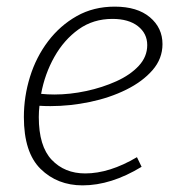

<svg xmlns="http://www.w3.org/2000/svg" viewBox="-20 -552 534 579"><path d="M229 7Q153 7 102.5 -42.5Q52 -92 52 -199Q52 -261 70.5 -320.5Q89 -380 125 -427.5Q161 -475 211.5 -503.5Q262 -532 326 -532Q394 -532 432 -500Q470 -468 470 -419Q470 -375 440 -340.5Q410 -306 360.5 -281.5Q311 -257 251 -244.5Q191 -232 132 -232Q115 -232 99 -233Q97 -216 97 -199Q97 -111 136 -70Q175 -29 237 -29Q310 -29 393 -78L407 -49Q315 7 229 7ZM319 -495Q261 -495 217 -463.5Q173 -432 144 -380.5Q115 -329 104 -269Q123 -267 144 -267Q191 -267 240 -277.5Q289 -288 331 -307Q373 -326 398.5 -353.5Q424 -381 424 -416Q424 -451 396 -473Q368 -495 319 -495Z"/></svg>

Font: Bitter Light
Style: Italic
Weight: 300
Italic angle: -9°
Designer: Sol Matas, and Bitter project Authors
Foundry: Sol Matas
Version: Version 2.001